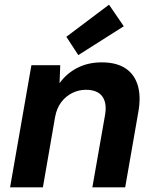

<svg xmlns="http://www.w3.org/2000/svg" viewBox="-20 -799 668 819"><path d="M23 0 114 -521H237L234 -444Q263 -485 309 -509Q355 -533 414 -533Q476 -533 514.5 -508Q553 -483 567.5 -435.5Q582 -388 570 -321L514 0H374L428 -308Q437 -359 416.5 -387.5Q396 -416 346 -416Q316 -416 288.5 -402.5Q261 -389 241.5 -363.5Q222 -338 215 -300L163 0ZM314 -564 263 -642 445 -779 508 -687Z"/></svg>

Font: DM Sans 10pt ExtraBold
Style: Italic
Weight: 800
Italic angle: -10°
Version: Version 4.004;gftools[0.9.30]